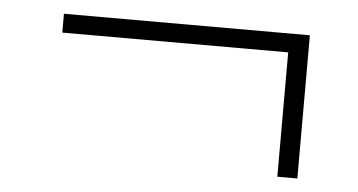

<svg xmlns="http://www.w3.org/2000/svg" viewBox="-34 -451 757 406"><g transform="rotate(5 345.0 -248.0)"><path d="M566.5 -96V-360H87V-400H609V-96Z"/></g></svg>

Font: Encode Sans Semi Expanded ExLight
Style: Regular
Weight: 275
Width: 6
Designer: Multiple Designers
Foundry: Impallari Type
Version: Version 2.000